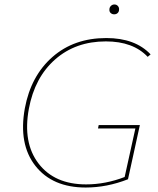

<svg xmlns="http://www.w3.org/2000/svg" viewBox="-20 -833 705 858"><path d="M490 -769Q481 -769 474.5 -775Q468 -781 469 -791Q469 -800 475.5 -806.5Q482 -813 491 -813Q501 -813 507 -806Q513 -799 512 -790Q512 -781 506 -775Q500 -769 490 -769ZM455 -663Q584 -663 653 -590L640 -579Q575 -648 453 -648Q318 -648 226.5 -567.5Q135 -487 109 -347Q81 -195 152.5 -102Q224 -9 365 -9Q451 -9 537 -42L585 -259H418L421 -274H605L552 -32Q458 5 363 5Q214 5 138 -92Q62 -189 91 -349Q118 -494 214.5 -578.5Q311 -663 455 -663Z"/></svg>

Font: EauTestText Thin
Style: Italic
Weight: 250
Italic angle: -12°
Designer: Christian Thalmann (Catharsis Fonts)
Version: Version 0.001;PS 000.001;hotconv 1.0.88;makeotf.lib2.5.64775